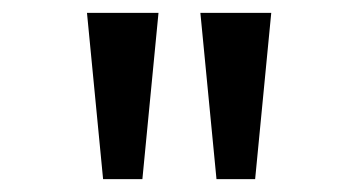

<svg xmlns="http://www.w3.org/2000/svg" viewBox="-20 -749 542 298"><path d="M140 -471 115 -729H226L201 -471ZM316 -471 291 -729H401L376 -471Z"/></svg>

Font: uoriya15
Style: Book
Weight: 400
Designer: Jelle Bosma - Monotype Design Team
Foundry: Monotype Imaging Inc.
Version: Version 2.003